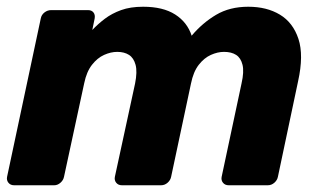

<svg xmlns="http://www.w3.org/2000/svg" viewBox="-20 -550 956 570"><path d="M22 0Q11 0 5 -7.5Q-1 -15 1 -25L101 -495Q103 -506 112 -513Q121 -520 132 -520H241Q252 -520 257.5 -513Q263 -506 261 -495L254 -461Q271 -479 291.5 -494.5Q312 -510 339.5 -520Q367 -530 405 -530Q464 -530 500 -507Q536 -484 549 -444Q581 -482 621.5 -506Q662 -530 717 -530Q772 -530 811 -506.5Q850 -483 866 -434.5Q882 -386 865 -309L805 -25Q803 -15 794.5 -7.5Q786 0 775 0H659Q648 0 642 -7.5Q636 -15 638 -25L697 -302Q705 -337 700 -357.5Q695 -378 681 -387Q667 -396 645 -396Q626 -396 606 -387Q586 -378 570 -357.5Q554 -337 547 -302L488 -25Q486 -15 477.5 -7.5Q469 0 458 0H342Q331 0 325 -7.5Q319 -15 321 -25L381 -302Q388 -337 382.5 -357.5Q377 -378 363 -387Q349 -396 328 -396Q309 -396 289 -387Q269 -378 253 -357.5Q237 -337 230 -303L170 -25Q168 -15 159.5 -7.5Q151 0 141 0Z"/></svg>

Font: Rubik
Style: Bold Italic
Weight: 700
Italic angle: -12°
Designer: Hubert and Fischer
Foundry: Hubert and Fischer
Version: Version 2.300;gftools[0.9.30]